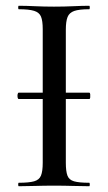

<svg xmlns="http://www.w3.org/2000/svg" viewBox="-20 -645 375 665"><path d="M45 -302Q42 -302 41 -307.5Q40 -313 41 -318.5Q42 -324 45 -324H289Q292 -324 292.5 -318.5Q293 -313 292.5 -307.5Q292 -302 289 -302ZM208 -81Q208 -52 213.5 -37Q219 -22 236.5 -17Q254 -12 289 -12Q291 -12 291 -6Q291 0 289 0Q264 0 233.5 -1Q203 -2 167 -2Q132 -2 101 -1Q70 0 45 0Q43 0 43 -6Q43 -12 45 -12Q80 -12 98 -17Q116 -22 122 -37Q128 -52 128 -81V-544Q128 -573 122 -587.5Q116 -602 98 -607.5Q80 -613 45 -613Q43 -613 43 -619Q43 -625 45 -625Q70 -625 101 -623.5Q132 -622 167 -622Q203 -622 234 -623.5Q265 -625 289 -625Q291 -625 291 -619Q291 -613 289 -613Q254 -613 237 -607Q220 -601 214 -586Q208 -571 208 -542Z"/></svg>

Font: Cormorant Light Medium
Style: Regular
Weight: 500
Version: Version 4.000